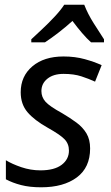

<svg xmlns="http://www.w3.org/2000/svg" viewBox="-20 -786 472 816"><path d="M155 10Q106 10 69.5 0.5Q33 -9 5 -24V-105Q31 -89 70.5 -75.5Q110 -62 152 -62Q211 -62 242 -85.5Q273 -109 273 -146Q273 -175 254 -194.5Q235 -214 183 -243Q126 -275 97 -309Q68 -343 68 -394Q68 -462 117.5 -504Q167 -546 250 -546Q299 -546 340.5 -534.5Q382 -523 412 -509L384 -439Q358 -451 326 -461.5Q294 -472 250 -472Q207 -472 181.5 -451.5Q156 -431 156 -399Q156 -373 173.5 -353.5Q191 -334 244 -305Q278 -285 305 -265Q332 -245 347.5 -219Q363 -193 363 -155Q363 -74 306.5 -32Q250 10 155 10ZM113 -619Q130 -635 158 -661Q186 -687 212.5 -715.5Q239 -744 253 -766H338Q353 -727 378 -687.5Q403 -648 422 -619V-606H367Q349 -622 328.5 -646Q308 -670 288 -697Q258 -670 227.5 -646.5Q197 -623 171 -606H113Z"/></svg>

Font: Noto Sans
Style: Italic
Weight: 400
Italic angle: -12°
Designer: Monotype Design Team
Foundry: Monotype Imaging Inc.
Version: Version 2.013; ttfautohint (v1.8.4.7-5d5b)